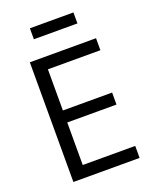

<svg xmlns="http://www.w3.org/2000/svg" viewBox="-159 -962 844 1052"><g transform="rotate(-20 263.0 -436.5)"><path d="M83 0V-698H469V-628H163V-388H450V-318H163V-70H469V0ZM147 -873H401V-809H147Z"/></g></svg>

Font: IBM Plex Sans Cond
Style: Regular
Weight: 400
Width: 3
Designer: Mike Abbink, Paul van der Laan, Pieter van Rosmalen
Foundry: Bold Monday
Version: Version 1.3